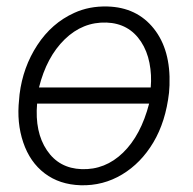

<svg xmlns="http://www.w3.org/2000/svg" viewBox="-20 -558 593 589"><path d="M40 -268.6Q50.3 -352.1 94.5 -419.7Q138.7 -487.3 208 -518.6Q253.9 -539.6 309.6 -538.1Q399.9 -535.6 451.9 -470.2Q503.9 -404.8 500 -296.4L498.5 -273.4Q488.3 -184.6 450.4 -121.1Q412.6 -57.6 354.5 -22.7Q296.4 12.2 227.5 10.3Q162.6 8.3 117.2 -26.1Q71.8 -60.5 51.3 -121.1Q30.8 -181.6 38.6 -252.4ZM230.5 -39.1Q302.7 -36.6 357.4 -89.6Q412.1 -142.6 437.5 -240.2H93.8Q86.4 -152.8 123.8 -97.2Q161.1 -41.5 230.5 -39.1ZM306.6 -488.8Q233.9 -491.2 178.5 -437.3Q123 -383.3 99.6 -289.6H442.4Q445.8 -328.1 438.5 -365Q431.2 -401.9 412.6 -430.2Q375.5 -486.3 306.6 -488.8Z"/></svg>

Font: Roboto Light
Style: Italic
Weight: 300
Italic angle: -12°
Designer: Google
Version: Version 2.134; 2016; ttfautohint (v1.6)